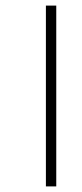

<svg xmlns="http://www.w3.org/2000/svg" viewBox="-20 -668 293 686"><path d="M144 -2V-648H181V-2Z"/></svg>

Font: Noto Sans Tamil UI ExtraCondensed ExtraLight
Style: Regular
Weight: 200
Width: 2
Designer: Jelle Bosma - Monotype Design Team
Foundry: Monotype Imaging Inc.
Version: Version 2.004; ttfautohint (v1.8.4.7-5d5b)